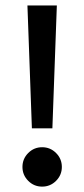

<svg xmlns="http://www.w3.org/2000/svg" viewBox="-20 -694 313 714"><path d="M85 -21.5Q63.5 -43 63.5 -73.2Q63.5 -103.5 85 -125Q106.4 -146.5 136.7 -146.5Q167 -146.5 188.5 -125Q210 -103.5 210 -73.2Q210 -43 188.5 -21.5Q167 0 136.7 0Q106.4 0 85 -21.5ZM92.3 -673.8H181.2H191.4L174.8 -216.8H165.5H107.9H98.6L82 -673.8Z"/></svg>

Font: Samim WOL
Style: Medium-WOL
Weight: 500
Foundry: DejaVu fonts team - Redesigned by Saber Rastikerdar
Version: Version 4.0.0